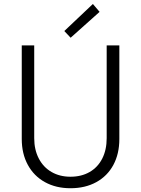

<svg xmlns="http://www.w3.org/2000/svg" viewBox="-20 -951 718 978"><path d="M90.8 -243.2V-719.7H154.3V-247.1Q154.3 -188.5 177.5 -143.8Q200.7 -99.1 242.4 -75Q284.2 -50.8 338.9 -50.8Q395 -50.8 436.8 -75Q478.5 -99.1 501 -143.6Q523.4 -188 523.4 -247.1V-719.7H587.9V-243.2Q587.9 -167.5 557.4 -110.8Q526.9 -54.2 470.5 -23.2Q414.1 7.8 338.9 7.8Q265.1 7.8 209 -23.2Q152.8 -54.2 121.8 -111.1Q90.8 -168 90.8 -243.2ZM307.6 -793 453.1 -930.7 487.3 -890.6 339.8 -758.8Z"/></svg>

Font: Reddit Sans Fudge Light
Style: Regular
Weight: 300
Designer: Stephen Hutchings
Foundry: Reddit
Version: Version 1.013